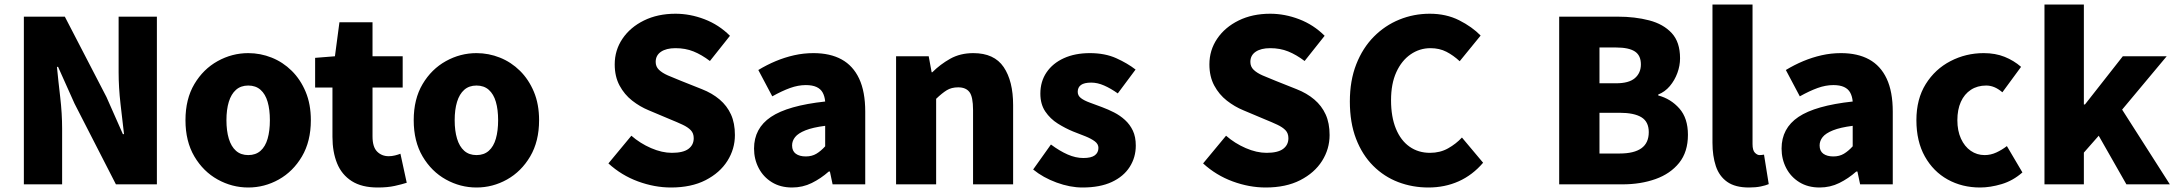

<svg xmlns="http://www.w3.org/2000/svg" viewBox="-20 -819 9665 853"><path d="M86 0V-745H268L453 -388L526 -223H531Q524 -282 515.5 -356.5Q507 -431 507 -498V-745H677V0H495L311 -359L238 -522H233Q239 -460 247.5 -387.5Q256 -315 256 -247V0Z M1083 14Q1011 14 947 -21.5Q883 -57 843.5 -124Q804 -191 804 -285Q804 -379 843.5 -445.5Q883 -512 947 -547.5Q1011 -583 1083 -583Q1137 -583 1187 -563Q1237 -543 1276 -504.5Q1315 -466 1338 -411Q1361 -356 1361 -285Q1361 -191 1321.5 -124Q1282 -57 1218.5 -21.5Q1155 14 1083 14ZM1083 -130Q1116 -130 1137.5 -149Q1159 -168 1169 -203Q1179 -238 1179 -285Q1179 -332 1169 -366.5Q1159 -401 1137.5 -420Q1116 -439 1083 -439Q1050 -439 1028.5 -420Q1007 -401 996.5 -366.5Q986 -332 986 -285Q986 -238 996.5 -203Q1007 -168 1028.5 -149Q1050 -130 1083 -130Z M1658 14Q1587 14 1542.5 -14.5Q1498 -43 1477.5 -93.5Q1457 -144 1457 -211V-430H1380V-562L1468 -569L1488 -720H1635V-569H1769V-430H1635V-213Q1635 -166 1655.5 -145.5Q1676 -125 1707 -125Q1721 -125 1735 -128.5Q1749 -132 1759 -136L1787 -7Q1765 0 1733.5 7Q1702 14 1658 14Z M2097 14Q2025 14 1961 -21.5Q1897 -57 1857.5 -124Q1818 -191 1818 -285Q1818 -379 1857.5 -445.5Q1897 -512 1961 -547.5Q2025 -583 2097 -583Q2151 -583 2201 -563Q2251 -543 2290 -504.5Q2329 -466 2352 -411Q2375 -356 2375 -285Q2375 -191 2335.5 -124Q2296 -57 2232.5 -21.5Q2169 14 2097 14ZM2097 -130Q2130 -130 2151.5 -149Q2173 -168 2183 -203Q2193 -238 2193 -285Q2193 -332 2183 -366.5Q2173 -401 2151.5 -420Q2130 -439 2097 -439Q2064 -439 2042.5 -420Q2021 -401 2010.5 -366.5Q2000 -332 2000 -285Q2000 -238 2010.5 -203Q2021 -168 2042.5 -149Q2064 -130 2097 -130Z M2961 14Q2888 14 2814.5 -13Q2741 -40 2683 -93L2785 -216Q2824 -182 2872.5 -161Q2921 -140 2965 -140Q3015 -140 3038.5 -157.5Q3062 -175 3062 -205Q3062 -227 3049 -240.5Q3036 -254 3012.5 -265Q2989 -276 2957 -289L2862 -329Q2823 -345 2788.5 -372Q2754 -399 2732.5 -439Q2711 -479 2711 -533Q2711 -596 2745.5 -647Q2780 -698 2841 -728Q2902 -758 2981 -758Q3046 -758 3110 -733.5Q3174 -709 3223 -660L3134 -548Q3097 -576 3061 -590.5Q3025 -605 2981 -605Q2940 -605 2916.5 -589Q2893 -573 2893 -544Q2893 -523 2907.5 -509Q2922 -495 2947 -484Q2972 -473 3005 -460L3098 -423Q3144 -405 3177 -377Q3210 -349 3227.5 -310.5Q3245 -272 3245 -219Q3245 -157 3211.5 -104Q3178 -51 3114.5 -18.5Q3051 14 2961 14Z M3499 14Q3447 14 3409 -9.5Q3371 -33 3350.5 -72.5Q3330 -112 3330 -159Q3330 -249 3405 -299.5Q3480 -350 3646 -368Q3644 -391 3635 -407.5Q3626 -424 3607.5 -432.5Q3589 -441 3560 -441Q3526 -441 3490 -428Q3454 -415 3411 -391L3349 -508Q3387 -531 3426.5 -547.5Q3466 -564 3508 -573.5Q3550 -583 3594 -583Q3668 -583 3719 -555Q3770 -527 3797 -469.5Q3824 -412 3824 -323V0H3679L3667 -57H3662Q3627 -26 3586.5 -6Q3546 14 3499 14ZM3560 -124Q3587 -124 3607 -136Q3627 -148 3646 -169V-260Q3591 -253 3558.5 -240Q3526 -227 3512.5 -210Q3499 -193 3499 -173Q3499 -148 3515.5 -136Q3532 -124 3560 -124Z M3961 0V-569H4106L4119 -498H4122Q4157 -533 4201.5 -558Q4246 -583 4304 -583Q4397 -583 4439 -521Q4481 -459 4481 -352V0H4303V-330Q4303 -389 4287 -410Q4271 -431 4237 -431Q4207 -431 4186 -418Q4165 -405 4139 -380V0Z M4789 14Q4734 14 4674 -8Q4614 -30 4570 -66L4649 -177Q4688 -148 4723.5 -132.5Q4759 -117 4793 -117Q4828 -117 4844 -129Q4860 -141 4860 -162Q4860 -179 4844 -191Q4828 -203 4802 -213.5Q4776 -224 4747 -235Q4713 -249 4679.5 -270Q4646 -291 4624 -323.5Q4602 -356 4602 -403Q4602 -457 4629.5 -497.5Q4657 -538 4706.5 -560.5Q4756 -583 4822 -583Q4889 -583 4939 -560.5Q4989 -538 5025 -510L4946 -404Q4915 -426 4885.5 -439Q4856 -452 4828 -452Q4797 -452 4782.5 -441.5Q4768 -431 4768 -411Q4768 -394 4782.5 -383Q4797 -372 4822 -363Q4847 -354 4876 -343Q4903 -333 4929.5 -319.5Q4956 -306 4978 -286Q5000 -266 5013 -238.5Q5026 -211 5026 -172Q5026 -120 4999 -77.5Q4972 -35 4919.5 -10.5Q4867 14 4789 14Z M5603 14Q5530 14 5456.5 -13Q5383 -40 5325 -93L5427 -216Q5466 -182 5514.5 -161Q5563 -140 5607 -140Q5657 -140 5680.5 -157.5Q5704 -175 5704 -205Q5704 -227 5691 -240.5Q5678 -254 5654.5 -265Q5631 -276 5599 -289L5504 -329Q5465 -345 5430.5 -372Q5396 -399 5374.5 -439Q5353 -479 5353 -533Q5353 -596 5387.5 -647Q5422 -698 5483 -728Q5544 -758 5623 -758Q5688 -758 5752 -733.5Q5816 -709 5865 -660L5776 -548Q5739 -576 5703 -590.5Q5667 -605 5623 -605Q5582 -605 5558.5 -589Q5535 -573 5535 -544Q5535 -523 5549.5 -509Q5564 -495 5589 -484Q5614 -473 5647 -460L5740 -423Q5786 -405 5819 -377Q5852 -349 5869.5 -310.5Q5887 -272 5887 -219Q5887 -157 5853.5 -104Q5820 -51 5756.5 -18.5Q5693 14 5603 14Z M6326 14Q6255 14 6192 -10Q6129 -34 6080.5 -82.5Q6032 -131 6004.5 -202.5Q5977 -274 5977 -368Q5977 -461 6005.5 -533.5Q6034 -606 6083.5 -656Q6133 -706 6197 -732Q6261 -758 6332 -758Q6405 -758 6462.5 -729Q6520 -700 6558 -661L6465 -547Q6437 -573 6406 -589Q6375 -605 6335 -605Q6287 -605 6247 -577.5Q6207 -550 6183.5 -498.5Q6160 -447 6160 -374Q6160 -300 6181.5 -247.5Q6203 -195 6242 -167.5Q6281 -140 6333 -140Q6378 -140 6413.5 -160Q6449 -180 6475 -208L6569 -96Q6522 -41 6460.5 -13.5Q6399 14 6326 14Z M6907 0V-745H7167Q7244 -745 7307 -728.5Q7370 -712 7407 -672Q7444 -632 7444 -560Q7444 -527 7432 -494.5Q7420 -462 7398.5 -436.5Q7377 -411 7347 -399V-395Q7403 -380 7441 -337Q7479 -294 7479 -220Q7479 -144 7440 -95.5Q7401 -47 7335 -23.5Q7269 0 7188 0ZM7086 -449H7160Q7217 -449 7243.5 -472Q7270 -495 7270 -533Q7270 -573 7243 -590.5Q7216 -608 7160 -608H7086ZM7086 -137H7175Q7240 -137 7272.5 -160.5Q7305 -184 7305 -232Q7305 -278 7272.5 -298Q7240 -318 7175 -318H7086Z M7750 14Q7689 14 7653.5 -11Q7618 -36 7603 -81Q7588 -126 7588 -185V-799H7766V-179Q7766 -151 7776.5 -140.5Q7787 -130 7797 -130Q7802 -130 7806 -130.5Q7810 -131 7817 -132L7838 -1Q7824 5 7802 9.5Q7780 14 7750 14Z M8064 14Q8012 14 7974 -9.5Q7936 -33 7915.5 -72.5Q7895 -112 7895 -159Q7895 -249 7970 -299.5Q8045 -350 8211 -368Q8209 -391 8200 -407.5Q8191 -424 8172.5 -432.5Q8154 -441 8125 -441Q8091 -441 8055 -428Q8019 -415 7976 -391L7914 -508Q7952 -531 7991.5 -547.5Q8031 -564 8073 -573.5Q8115 -583 8159 -583Q8233 -583 8284 -555Q8335 -527 8362 -469.5Q8389 -412 8389 -323V0H8244L8232 -57H8227Q8192 -26 8151.5 -6Q8111 14 8064 14ZM8125 -124Q8152 -124 8172 -136Q8192 -148 8211 -169V-260Q8156 -253 8123.5 -240Q8091 -227 8077.5 -210Q8064 -193 8064 -173Q8064 -148 8080.5 -136Q8097 -124 8125 -124Z M8777 14Q8697 14 8633 -21.5Q8569 -57 8531.5 -124Q8494 -191 8494 -285Q8494 -379 8535.5 -445.5Q8577 -512 8645.5 -547.5Q8714 -583 8793 -583Q8845 -583 8886 -566.5Q8927 -550 8959 -522L8876 -409Q8857 -425 8839.5 -432Q8822 -439 8804 -439Q8765 -439 8736 -420Q8707 -401 8691.5 -366.5Q8676 -332 8676 -285Q8676 -238 8692 -203Q8708 -168 8735.5 -149Q8763 -130 8797 -130Q8824 -130 8849 -141.5Q8874 -153 8896 -170L8965 -53Q8923 -16 8872.5 -1Q8822 14 8777 14Z M9063 0V-799H9238V-355H9243L9411 -569H9606L9408 -332L9620 0H9427L9304 -216L9238 -141V0Z"/></svg>

Font: Noto Sans SC Black
Style: Regular
Weight: 900
Designer: Ryoko NISHIZUKA  (kana, bopomofo & ideographs); Paul D. Hunt (Latin, Greek & Cyrillic); Sandoll Communications , Soo-you
Foundry: Adobe
Version: Version 2.004-H2;hotconv 1.0.118;makeotfexe 2.5.65603